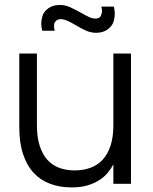

<svg xmlns="http://www.w3.org/2000/svg" viewBox="-20 -762 634 796"><path d="M133 -243.5Q133 -193.5 144.5 -157.8Q156 -122 176.5 -99.2Q197 -76.5 226 -66Q255 -55.5 290 -55.5Q324.5 -55.5 354 -66Q383.5 -76.5 404.8 -99Q426 -121.5 438 -157.2Q450 -193 450 -243.5V-540H523V0H450V-80.5Q440.5 -62.5 426.2 -45.2Q412 -28 391 -14.8Q370 -1.5 342 6.8Q314 15 277 15Q228.5 15 188.5 0.2Q148.5 -14.5 120 -45Q91.5 -75.5 75.8 -122.5Q60 -169.5 60 -233.5V-540H133ZM378.5 -626Q358 -626 338.5 -634.2Q319 -642.5 292.5 -658.5Q271 -671 257.2 -676.8Q243.5 -682.5 231.5 -682.5Q219 -682.5 212 -675.5Q205 -668.5 204.5 -661.8Q204 -655 204 -652.5Q204 -643.5 207 -634.5H155Q151 -650.5 151 -664.5Q151 -677 155.8 -695Q160.5 -713 179.8 -727.2Q199 -741.5 228 -741.5Q248.5 -741.5 268 -733.2Q287.5 -725 315 -709.5Q337 -697 350.2 -691Q363.5 -685 375.5 -685Q392.5 -685 397.8 -696Q403 -707 403 -716Q403 -724.5 400 -734.5H452Q456 -719 456 -704.5Q456 -692 451.2 -673.8Q446.5 -655.5 427.2 -640.8Q408 -626 378.5 -626Z"/></svg>

Font: Vela Sans
Style: Regular
Weight: 400
Designer: Principal design: Mikhail Sharanda - project Manrope.
Design modification: Ravid Balaliev
Foundry: Mikhail Sharanda
Version: Version 1.001